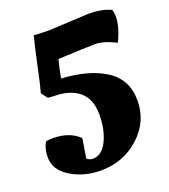

<svg xmlns="http://www.w3.org/2000/svg" viewBox="-133 -805 807 917"><g transform="rotate(-20 270.5 -347.0)"><path d="M218 -699 424 -709Q489 -709 535 -688Q541 -675 541 -652Q541 -607 516 -550L507 -531Q446 -562 402.5 -562Q359 -562 214 -555Q202 -511 194 -463Q331 -456 416 -402Q501 -348 501 -240.5Q501 -133 419.5 -59Q338 15 223 15Q139 15 72 -25.5Q5 -66 5 -132Q5 -175 24 -206Q44 -209 58 -209Q144 -209 192 -161L176 -62Q192 -51 206 -51Q252 -51 279.5 -106.5Q307 -162 307 -240.5Q307 -319 260.5 -357.5Q214 -396 132 -396L103 -398L79 -430Q89 -465 109.5 -562Q130 -659 142 -702Q173 -699 218 -699Z"/></g></svg>

Font: Oleo Script Swash Caps
Style: Bold
Weight: 700
Designer: Soytutype
Foundry: Soytutype
Version: Version 1.002